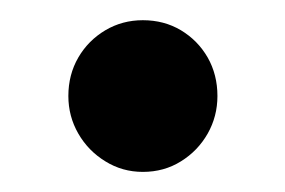

<svg xmlns="http://www.w3.org/2000/svg" viewBox="-20 -162 284 191"><path d="M122.1 9Q101.7 9 84.8 -1.5Q67.8 -11.9 57.9 -29.1Q48 -46.3 48 -66.5Q48 -87.7 57.9 -104.8Q67.8 -121.8 84.8 -131.9Q101.7 -141.9 122.1 -141.9Q143.2 -141.9 160 -131.9Q176.8 -121.8 186.6 -104.8Q196.3 -87.7 196.3 -66.5Q196.3 -46.3 186.6 -29.1Q176.8 -11.9 160 -1.5Q143.2 9 122.1 9Z"/></svg>

Font: Fraunces SuperSoft
Style: Regular
Weight: 900
Version: Version 1.000;[b76b70a41]